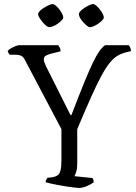

<svg xmlns="http://www.w3.org/2000/svg" viewBox="-20 -927 672 947"><path d="M370 0Q363 0 347 -2Q331 -4 310 -7Q289 -10 268.5 -14Q248 -18 231 -21.5Q214 -25 205 -28Q205 -35 208.5 -41Q212 -47 214 -50L240 -53Q255 -56 264.5 -62.5Q274 -69 278.5 -87Q283 -105 283 -140V-290L104 -629Q96 -646 85 -651.5Q74 -657 55 -657H28Q26 -660 22.5 -664.5Q19 -669 18 -676Q23 -682 34 -688.5Q45 -695 56.5 -699.5Q68 -704 74 -704H267Q271 -699 275 -691.5Q279 -684 279 -674L235 -663Q220 -659 208 -653.5Q196 -648 196 -633Q196 -628 199 -619.5Q202 -611 207 -600L328 -359H332Q369 -455 394 -516.5Q419 -578 437 -615.5Q455 -653 469 -673Q483 -693 498 -704H615Q619 -700 622.5 -692Q626 -684 626 -675L595 -667Q574 -661 556.5 -650Q539 -639 520 -615.5Q501 -592 479 -551Q457 -510 428.5 -446.5Q400 -383 361 -290V-120Q361 -96 356 -80Q351 -64 347 -58L436 -49Q438 -45 440 -41Q442 -37 442 -28Q428 -17 407 -8.5Q386 0 370 0ZM424 -793Q417 -793 408 -800.5Q399 -808 389.5 -818.5Q380 -829 374.5 -839.5Q369 -850 369 -857Q369 -864 377 -872.5Q385 -881 397 -888.5Q409 -896 420.5 -901.5Q432 -907 439 -907Q446 -907 455 -899Q464 -891 472.5 -880.5Q481 -870 486.5 -859Q492 -848 492 -841Q492 -835 484.5 -827Q477 -819 465.5 -811Q454 -803 443 -798Q432 -793 424 -793ZM223 -793Q217 -793 208 -800Q199 -807 190 -818Q181 -829 174.5 -839.5Q168 -850 168 -857Q168 -864 176 -872.5Q184 -881 196.5 -888.5Q209 -896 221 -901.5Q233 -907 239 -907Q246 -907 255 -899.5Q264 -892 272.5 -881Q281 -870 286.5 -859Q292 -848 292 -841Q292 -835 284.5 -827Q277 -819 266 -811Q255 -803 243 -798Q231 -793 223 -793Z"/></svg>

Font: Texturina Medium 12pt ExtraLight
Style: Regular
Weight: 250
Version: Version 1.002